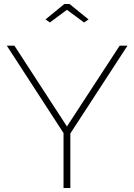

<svg xmlns="http://www.w3.org/2000/svg" viewBox="-20 -938 669 958"><path d="M14 -710H52L314 -307L577 -710H616L331 -272V0H297V-274ZM229 -826 207 -841 301 -918H327L422 -841L399 -826L314 -889Z"/></svg>

Font: Raleway
Style: ExtraLight
Weight: 200
Designer: Matt McInerney, Pablo Impallari, Rodrigo Fuenzalida
Foundry: Matt McInerney, Pablo Impallari, Rodrigo Fuenzalida
Version: Version 2.001